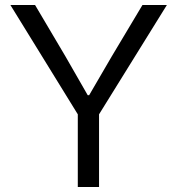

<svg xmlns="http://www.w3.org/2000/svg" viewBox="-20 -749 710 769"><path d="M291.6 -291.1 21.6 -729H120.4L241.7 -523.9L331.4 -367.6H337L428 -523.9L550.6 -729H648.4L376.7 -291.1V0H291.6Z"/></svg>

Font: Mona Sans VF XLt
Style: Regular
Weight: 200
Designer: Deni Anggara
Foundry: GitHub
Version: Version 2.000;Glyphs 3.2.3 (3260)